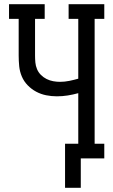

<svg xmlns="http://www.w3.org/2000/svg" viewBox="-20 -755 540 915"><path d="M290 140V-70H353V-311Q328 -304 302.5 -300Q277 -296 251 -296Q225 -296 200 -301Q175 -306 152.5 -318Q130 -330 112 -348.5Q94 -367 84 -390.5Q74 -414 71.5 -439.5Q69 -465 69 -491V-665H23V-735H193V-665H147V-491Q147 -474 148.5 -457.5Q150 -441 156.5 -425.5Q163 -410 175 -398Q187 -386 202 -378.5Q217 -371 233.5 -368Q250 -365 266 -365Q288 -365 310 -369.5Q332 -374 353 -380V-665H307V-735H477V-665H431V-70H477V0H365V140Z"/></svg>

Font: Iosevka Slab
Style: Regular
Weight: 400
Monospace: yes
Designer: Belleve Invis
Foundry: Belleve Invis
Version: Version 11.2.4; ttfautohint (v1.8.3)